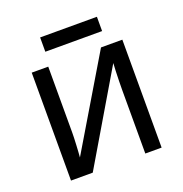

<svg xmlns="http://www.w3.org/2000/svg" viewBox="-123 -786 855 896"><g transform="rotate(-20 304.5 -338.5)"><path d="M161 -209Q161 -200 160.5 -183.5Q160 -167 159 -148.5Q158 -130 157 -113.5Q156 -97 155 -87L423 -536H529V0H448V-316Q448 -332 448.5 -358Q449 -384 450 -409.5Q451 -435 452 -448L187 0H79V-536H161ZM454 -677V-606H172V-677Z"/></g></svg>

Font: Noto Sans Display
Style: Regular
Weight: 400
Designer: Monotype Design Team
Foundry: Monotype Imaging Inc.
Version: Version 2.003